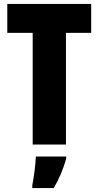

<svg xmlns="http://www.w3.org/2000/svg" viewBox="-20 -734 500 975"><path d="M315 0V-567H443V-714H17V-567H146V0ZM316 72V61H162C161 101 151 173 144 207V221H253C280 175 301 125 316 72Z"/></svg>

Font: Noto Sans Thai ExtCond Blk
Style: Regular
Weight: 900
Width: 2
Designer: Monotype Design Team
Foundry: Monotype Imaging Inc.
Version: Version 2.002